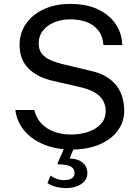

<svg xmlns="http://www.w3.org/2000/svg" viewBox="-20 -752 713 978"><path d="M341 10Q289.9 10 242.1 -2.9Q194.2 -15.7 155.2 -41.1Q116.2 -66.5 90.4 -104.1Q64.7 -141.8 57.9 -191.8H154.9Q164 -150.9 190.6 -123Q217.3 -95.2 256.2 -81Q295.2 -66.8 340.7 -66.8Q391.7 -66.8 431.7 -81.2Q471.8 -95.5 495.1 -122.1Q518.4 -148.7 518.4 -185.3Q518.4 -218.1 503.6 -242Q488.8 -265.8 460.9 -281.8Q433 -297.8 392.8 -307.1L251.1 -339.8Q171.1 -357.6 125.8 -402.5Q80.4 -447.4 79.7 -521.3Q79.4 -583.8 112.6 -631.3Q145.8 -678.8 204 -705.4Q262.2 -732 337.4 -732Q424.2 -732 483 -702.5Q541.9 -673 572 -625.1Q602.2 -577.2 602.4 -522.4H507.2Q502.5 -571.4 478.2 -600.1Q453.9 -628.8 417.3 -641.2Q380.8 -653.5 337.8 -653.5Q307.1 -653.5 278.4 -645.7Q249.6 -637.8 226.8 -622.3Q204 -606.8 190.5 -583.9Q177.1 -560.9 177.1 -530.2Q177.1 -491.3 203.8 -466.8Q230.4 -442.3 300.9 -424.9L438.4 -392.1Q492.6 -380.3 526.8 -357.9Q561 -335.6 579.7 -307Q598.5 -278.4 605.7 -247.3Q612.8 -216.2 612.8 -186.6Q612.8 -132 580.4 -87.4Q548 -42.7 487.4 -16.4Q426.7 10 341 10ZM425.1 128.8Q425.1 153.8 410.2 171Q395.3 188.2 370.7 197Q346 205.9 316.8 205.9Q290 205.9 266.2 199.9Q242.5 193.9 221.8 180.8L237.3 142.2Q250.4 151.7 267.1 158.6Q283.7 165.5 305.9 165.5Q333.3 165.5 346.5 155.9Q359.8 146.3 359.8 129Q359.8 107.4 341.2 96.8Q322.6 86.1 280 85.1Q275.1 85.1 273.7 83.6Q272.4 82.1 273.9 78.4L310.2 -5H359L335.4 55.3Q369.5 56.9 389.1 68.2Q408.7 79.5 416.9 95.8Q425.1 112.2 425.1 128.8Z"/></svg>

Font: Public Sans Thin
Style: Regular
Weight: 100
Designer: The Public Sans project authors (U.S. Web Design System). Libre Franklin designed by Pablo Impallari and Rodrigo Fuenzal
Version: Version 1.008